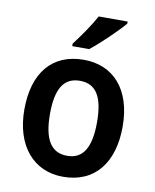

<svg xmlns="http://www.w3.org/2000/svg" viewBox="-86 -832 733 908"><g transform="rotate(10 280.0 -378.0)"><path d="M453 -756V-766H314C290 -721 248 -661 215 -618V-606H296C344 -643 422 -719 453 -756ZM516 -272C516 -453 421 -552 281 -552C129 -552 44 -448 44 -272C44 -99 136 10 279 10C432 10 516 -100 516 -272ZM167 -272C167 -391 201 -451 280 -451C359 -451 393 -391 393 -272C393 -153 359 -91 281 -91C201 -91 167 -154 167 -272Z"/></g></svg>

Font: Noto Sans Gujarati UI SemiCondensed SemiBold
Style: Regular
Weight: 600
Width: 4
Designer: Jelle Bosma - Monotype Design Team, Universal Thirst
Foundry: Monotype Imaging Inc.
Version: Version 2.106